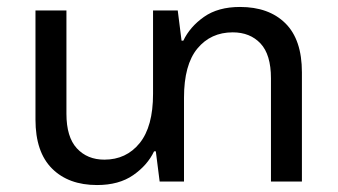

<svg xmlns="http://www.w3.org/2000/svg" viewBox="-20 -522 971 552"><path d="M670 -502Q753 -502 800.5 -455Q848 -408 848 -314V0H759V-297Q759 -365 729 -397Q699 -429 649 -429Q586 -429 547.5 -382.5Q509 -336 509 -241V0H439L428 -87H423Q404 -47 363 -18.5Q322 10 259 10Q177 10 129.5 -37.5Q82 -85 82 -178V-492H171V-195Q171 -128 201 -95.5Q231 -63 280 -63Q343 -63 381.5 -110.5Q420 -158 420 -252V-492H491L502 -405H507Q526 -445 566.5 -473.5Q607 -502 670 -502Z"/></svg>

Font: Go Noto Current
Style: Regular
Weight: 400
Designer: Monotype Design Team
Foundry: Monotype Imaging Inc.
Version: Version 2.007; ttfautohint (v1.8) -l 8 -r 50 -G 200 -x 14 -D